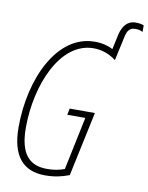

<svg xmlns="http://www.w3.org/2000/svg" viewBox="-94 -929 778 1006"><g transform="rotate(10 294.5 -425.5)"><path d="M216 10C265 10 306 1 344 -14L417 -357H283L276 -323H372L313 -41C285 -30 255 -25 220 -25C124 -25 74 -82 74 -219C74 -447 175 -690 352 -690C399 -690 441 -673 472 -648L500 -776C507 -811 520 -828 550 -828C565 -828 577 -825 589 -819V-854C578 -858 565 -861 547 -861C500 -861 478 -828 467 -786L449 -703C424 -716 393 -725 352 -725C152 -725 36 -473 36 -215C36 -64 97 10 216 10Z"/></g></svg>

Font: Noto Sans ExtraCondensed ExtraLight
Style: Italic
Weight: 200
Width: 2
Italic angle: -12°
Designer: Monotype Design Team
Foundry: Monotype Imaging Inc.
Version: Version 2.013